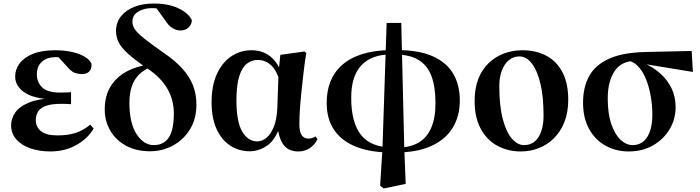

<svg xmlns="http://www.w3.org/2000/svg" viewBox="-20 -842 3973 1089"><path d="M265 17Q203 17 152.5 -0.5Q102 -18 72.5 -51.5Q43 -85 43 -132Q43 -169 66 -203Q89 -237 142.5 -259.5Q196 -282 287 -286V-277Q169 -282 117.5 -318.5Q66 -355 66 -408Q66 -448 91 -482Q116 -516 166.5 -536.5Q217 -557 294 -557Q340 -557 382.5 -548.5Q425 -540 456 -523Q487 -506 499 -481Q501 -453 487 -437.5Q473 -422 446 -422Q423 -422 403.5 -429Q384 -436 356 -469L292 -539L354 -541L380 -514Q352 -516 332.5 -517Q313 -518 296 -518Q247 -518 218 -492Q189 -466 189 -421Q189 -375 219.5 -346Q250 -317 320 -317Q335 -317 349.5 -317.5Q364 -318 383 -319V-251Q359 -253 346.5 -253Q334 -253 324 -253Q270 -253 239 -241Q208 -229 195.5 -208.5Q183 -188 183 -160Q183 -123 212 -98.5Q241 -74 306 -74Q368 -74 411.5 -89Q455 -104 492 -135L511 -113Q479 -57 414 -20Q349 17 265 17Z M831 16Q752 16 694 -16Q636 -48 605 -102Q574 -156 574 -221Q574 -297 606.5 -350.5Q639 -404 696.5 -435.5Q754 -467 828 -476V-488L845 -466Q797 -448 768 -418.5Q739 -389 726.5 -349Q714 -309 714 -260Q714 -144 754.5 -81.5Q795 -19 852 -19Q908 -19 937 -61.5Q966 -104 966 -199Q966 -275 929.5 -338.5Q893 -402 817 -453Q745 -502 706.5 -537Q668 -572 653 -602Q638 -632 638 -666Q638 -713 665 -748Q692 -783 740 -802.5Q788 -822 853 -822Q935 -822 992 -795Q1049 -768 1068 -728Q1068 -704 1049.5 -686.5Q1031 -669 1004 -669Q981 -669 958.5 -682.5Q936 -696 916 -728L861 -804L921 -800L924 -774Q910 -784 889.5 -790Q869 -796 844 -796Q796 -796 763.5 -776Q731 -756 731 -718Q731 -697 744.5 -676.5Q758 -656 795.5 -625.5Q833 -595 906 -544Q974 -498 1015 -452Q1056 -406 1075 -357Q1094 -308 1094 -248Q1094 -167 1057 -107.5Q1020 -48 960 -16Q900 16 831 16Z M1397 16Q1334 16 1284.5 -17Q1235 -50 1207.5 -112Q1180 -174 1180 -262Q1180 -357 1210.5 -423Q1241 -489 1292.5 -523Q1344 -557 1407 -557Q1477 -557 1524.5 -512Q1572 -467 1585 -388H1592L1571 -364Q1559 -415 1539.5 -445Q1520 -475 1495 -488.5Q1470 -502 1442 -502Q1408 -502 1380.5 -481Q1353 -460 1337 -409.5Q1321 -359 1321 -273Q1321 -151 1354 -95.5Q1387 -40 1439 -40Q1465 -40 1489.5 -59Q1514 -78 1532 -120Q1550 -162 1553 -231L1560 -435L1570 -531L1707 -550L1717 -541Q1708 -485 1701.5 -428.5Q1695 -372 1689.5 -319.5Q1684 -267 1681 -220.5Q1678 -174 1678 -138Q1678 -95 1691 -75.5Q1704 -56 1729 -56Q1742 -56 1751.5 -59.5Q1761 -63 1769 -68L1781 -53Q1768 -24 1739.5 -3.5Q1711 17 1672 17Q1619 17 1591 -17Q1563 -51 1553 -127L1569 -129Q1542 -48 1495 -16Q1448 16 1397 16Z M2136 211 2149 8 2173 -712H2256L2273 1L2281 201L2156 227ZM2201 23Q2082 23 2000 -9.5Q1918 -42 1875.5 -104.5Q1833 -167 1833 -257Q1833 -355 1876 -422Q1919 -489 2002.5 -523.5Q2086 -558 2206 -558L2195 -533Q2089 -533 2030.5 -472.5Q1972 -412 1972 -287Q1972 -146 2028.5 -75.5Q2085 -5 2211 -5ZM2224 23 2235 -5Q2305 -5 2353 -32.5Q2401 -60 2425.5 -116.5Q2450 -173 2450 -257Q2450 -350 2427 -411Q2404 -472 2353 -502.5Q2302 -533 2219 -533L2230 -558Q2355 -558 2434 -523Q2513 -488 2550.5 -424Q2588 -360 2588 -272Q2588 -182 2546.5 -115.5Q2505 -49 2424 -13Q2343 23 2224 23Z M2933 17Q2861 17 2801.5 -15Q2742 -47 2707 -111Q2672 -175 2672 -270Q2672 -341 2693 -394.5Q2714 -448 2751.5 -484Q2789 -520 2838 -538.5Q2887 -557 2943 -557Q3020 -557 3078.5 -526Q3137 -495 3170 -432.5Q3203 -370 3203 -277Q3203 -205 3181.5 -150.5Q3160 -96 3122.5 -58.5Q3085 -21 3036.5 -2Q2988 17 2933 17ZM2952 -19Q2989 -19 3013.5 -40Q3038 -61 3050.5 -99Q3063 -137 3063 -186Q3063 -294 3045 -368.5Q3027 -443 2996 -482.5Q2965 -522 2926 -522Q2892 -522 2866.5 -501Q2841 -480 2826.5 -442Q2812 -404 2812 -354Q2812 -240 2832 -165.5Q2852 -91 2884 -55Q2916 -19 2952 -19Z M3546 17Q3473 17 3414 -16Q3355 -49 3321 -111Q3287 -173 3287 -260Q3287 -349 3322.5 -412Q3358 -475 3435.5 -509.5Q3513 -544 3639 -547L3903 -553L3910 -434L3616 -482L3587 -497Q3504 -497 3465.5 -438Q3427 -379 3427 -284Q3427 -198 3447 -139Q3467 -80 3499.5 -49.5Q3532 -19 3568 -19Q3622 -19 3651 -65Q3680 -111 3680 -192Q3680 -245 3670.5 -298.5Q3661 -352 3642.5 -396.5Q3624 -441 3596 -469Q3568 -497 3532 -499L3555 -508Q3600 -499 3645 -478Q3690 -457 3728 -422.5Q3766 -388 3789 -341Q3812 -294 3812 -234Q3812 -166 3778 -109Q3744 -52 3684 -17.5Q3624 17 3546 17Z"/></svg>

Font: Noto Serif TC ExtraBold
Style: Regular
Weight: 800
Designer: Ryoko NISHIZUKA 西塚涼子 (kana & ideographs); Frank Grießhammer (Latin, Greek & Cyrillic); Wenlong ZHANG 张文龙 (bopomofo); San
Foundry: Adobe
Version: Version 2.002-H1;hotconv 1.1.0;makeotfexe 2.6.0